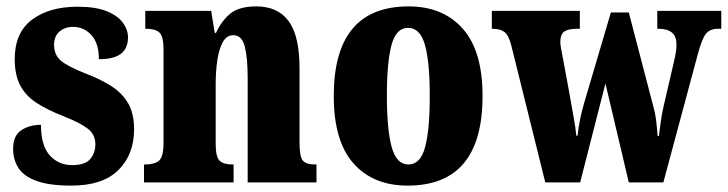

<svg xmlns="http://www.w3.org/2000/svg" viewBox="-20 -570 2274 600"><path d="M203 10Q133 10 93 -5Q53 -20 37 -46Q21 -72 21 -105Q21 -146 46.5 -163Q72 -180 108 -180Q108 -115 135.5 -84.5Q163 -54 205 -54Q246 -54 262 -73Q278 -92 278 -119Q278 -150 253.5 -168.5Q229 -187 178 -207Q127 -227 93.5 -249Q60 -271 43 -303.5Q26 -336 26 -385Q26 -468 80 -508.5Q134 -549 222 -549Q279 -549 313.5 -535Q348 -521 364 -499Q380 -477 380 -453Q380 -419 358 -402Q336 -385 289 -385Q289 -435 265.5 -460.5Q242 -486 208 -486Q183 -486 166 -471.5Q149 -457 149 -430Q149 -399 169.5 -381Q190 -363 248 -340Q293 -323 327 -301.5Q361 -280 380 -248Q399 -216 399 -166Q399 -87 350 -38.5Q301 10 203 10Z M430 0V-56H434Q463 -56 477 -68Q491 -80 491 -124V-416Q491 -457 478 -468.5Q465 -480 438 -480H434V-536H640L651 -467H655Q671 -503 698.5 -526.5Q726 -550 781 -550Q848 -550 882 -504Q916 -458 916 -357V-126Q916 -80 926.5 -68Q937 -56 965 -56H969V0H754V-325Q754 -389 745 -424.5Q736 -460 709 -460Q688 -460 676 -438Q664 -416 659 -381Q654 -346 654 -306V-121Q654 -79 666.5 -67.5Q679 -56 707 -56H710V0Z M1254 10Q1146 10 1084.5 -59.5Q1023 -129 1023 -270Q1023 -550 1257 -550Q1364 -550 1426 -480.5Q1488 -411 1488 -270Q1488 10 1254 10ZM1256 -56Q1294 -56 1308.5 -110.5Q1323 -165 1323 -270Q1323 -376 1308 -429.5Q1293 -483 1255 -483Q1218 -483 1203.5 -429.5Q1189 -376 1189 -270Q1189 -165 1204 -110.5Q1219 -56 1256 -56Z M1578 -427Q1570 -459 1557 -469.5Q1544 -480 1520 -480H1517V-536H1792V-480H1781Q1756 -480 1743.5 -471.5Q1731 -463 1731 -438Q1731 -430 1733.5 -417.5Q1736 -405 1738 -394L1760 -275Q1766 -239 1772.5 -204Q1779 -169 1781 -146H1785Q1787 -169 1793 -198Q1799 -227 1806 -250L1889 -531H1945L2022 -236Q2028 -215 2031 -188.5Q2034 -162 2035 -145H2039Q2042 -168 2045 -190.5Q2048 -213 2054 -239L2087 -381Q2094 -411 2094 -431Q2094 -480 2039 -480H2034V-536H2234V-480H2223Q2199 -480 2186.5 -465Q2174 -450 2161 -402L2053 0H1945L1872 -309L1793 0H1684Z"/></svg>

Font: Noto Serif Bengali ExtraCondensed Black
Style: Regular
Weight: 900
Width: 2
Designer: Juan Bruce, Universal Thirst, Indian Type Foundry and the Monotype Design Team.
Foundry: Monotype Imaging Inc.
Version: Version 2.003; ttfautohint (v1.8.4.7-5d5b)